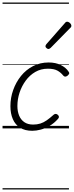

<svg xmlns="http://www.w3.org/2000/svg" viewBox="-20 -1011 582 1512"><path d="M234 19Q177 19 138.5 -5Q100 -29 81 -73Q62 -117 62 -175Q62 -241 84 -302.5Q106 -364 145.5 -413Q185 -462 240.5 -490.5Q296 -519 363 -519Q419 -519 459.5 -498.5Q500 -478 520 -447Q527 -438 524.5 -431Q522 -424 512 -415Q501 -407 493 -407.5Q485 -408 478 -416Q459 -440 432 -455Q405 -470 357 -470Q302 -470 258 -444.5Q214 -419 182.5 -376Q151 -333 134 -281.5Q117 -230 117 -176Q117 -134 130.5 -101Q144 -68 171.5 -49Q199 -30 241 -30Q272 -30 297.5 -38Q323 -46 348 -63.5Q373 -81 403 -108Q412 -115 420 -114Q428 -113 435 -107Q443 -100 444 -92Q445 -84 437 -75Q406 -40 370 -19.5Q334 1 299.5 10Q265 19 234 19ZM361 -625Q355 -625 346.5 -632Q338 -639 338 -646Q338 -650 339.5 -654Q341 -658 345 -663L489 -827Q495 -835 499.5 -837.5Q504 -840 509 -840Q516 -840 524 -835Q532 -830 537 -822.5Q542 -815 542 -808Q542 -803 540.5 -799.5Q539 -796 534 -792L379 -634Q369 -625 361 -625ZM0 471H523V481H0ZM0 -20H523V0H0ZM0 -505H523V-500H0ZM0 -991H523V-981H0Z"/></svg>

Font: Playwrite IE Guides
Style: Regular
Weight: 400
Designer: Veronika Burian, José Scaglione
Foundry: TypeTogether
Version: Version 1.003